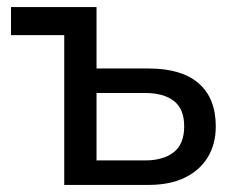

<svg xmlns="http://www.w3.org/2000/svg" viewBox="-20 -521 671 541"><path d="M161 0V-422H11V-501H252V-328H399Q492 -328 540 -286Q588 -244 588 -165Q588 -115 565.5 -78Q543 -41 501 -20.5Q459 0 399 0ZM252 -69H389Q440 -69 469.5 -92Q499 -115 499 -165Q499 -214 470 -236.5Q441 -259 389 -259H252Z"/></svg>

Font: Nunitoga
Style: Medium
Weight: 500
Designer: Vernon Adams
Foundry: Vernon Adams
Version: Version 1.0